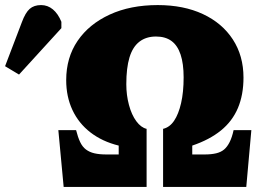

<svg xmlns="http://www.w3.org/2000/svg" viewBox="-210 -737 1031 757"><path d="M41 0 20 -224H90Q97 -196 106 -177Q115 -158 129 -147.5Q143 -137 162.5 -132.5Q182 -128 209 -128H258V-163Q193 -179 146.5 -215Q100 -251 75.5 -303.5Q51 -356 51 -421Q51 -510 96 -576Q141 -642 222.5 -679.5Q304 -717 412 -717Q514 -717 590 -681.5Q666 -646 708 -581.5Q750 -517 750 -431Q750 -363 728 -311Q706 -259 661 -222.5Q616 -186 548 -163V-128H597Q623 -128 642 -132.5Q661 -137 673.5 -147.5Q686 -158 695.5 -177Q705 -196 711 -224H781L761 0H433V-229Q459 -235 476.5 -261Q494 -287 504 -330.5Q514 -374 514 -432Q514 -486 502 -522Q490 -558 466 -575.5Q442 -593 405 -593Q366 -593 339.5 -572.5Q313 -552 300.5 -510.5Q288 -469 288 -405Q288 -362 298.5 -323Q309 -284 327.5 -259Q346 -234 368 -229V0ZM-135 -443 -190 -476 -124 -649Q-110 -687 -93 -702Q-76 -717 -48 -717Q-22 -717 -1.5 -700Q19 -683 32 -651V-626Z"/></svg>

Font: Literata 18pt Black
Style: Regular
Weight: 900
Designer: Latin by Veronika Burian and Jose Scaglione. Greek by Irene Vlachou. Cyrillic by Vera Evstafieva.
Foundry: TypeTogether
Version: Version 3.103;gftools[0.9.29]